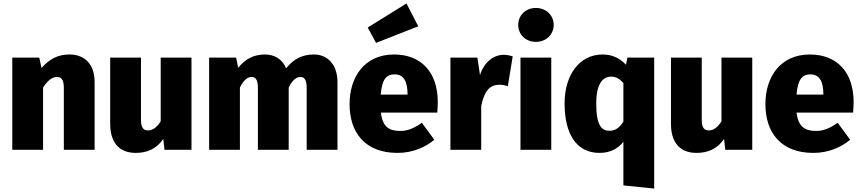

<svg xmlns="http://www.w3.org/2000/svg" viewBox="-20 -866 4977 1110"><path d="M381 -551C316 -551 267 -526 220 -473L207 -533H51V0H229V-360C255 -400 281 -421 309 -421C333 -421 349 -408 349 -359V0H527V-391C527 -493 472 -551 381 -551Z M1087 -533H909V-165C888 -130 862 -112 837 -112C811 -112 795 -125 795 -173V-533H617V-150C617 -48 664 18 765 18C834 18 887 -8 924 -63L931 0H1087Z M1794 -551C1727 -551 1678 -525 1634 -471C1613 -523 1568 -551 1512 -551C1447 -551 1399 -526 1357 -474L1345 -533H1189V0H1367V-360C1387 -400 1409 -421 1435 -421C1455 -421 1471 -408 1471 -359V0H1649V-360C1669 -400 1691 -421 1717 -421C1737 -421 1753 -408 1753 -359V0H1931V-391C1931 -492 1875 -551 1794 -551Z M2398 -714 2330 -846 2106 -707 2154 -618ZM2511 -275C2511 -451 2413 -551 2258 -551C2088 -551 2001 -422 2001 -264C2001 -99 2091 18 2278 18C2367 18 2439 -15 2491 -58L2419 -156C2373 -124 2336 -109 2295 -109C2233 -109 2192 -129 2182 -215H2508C2509 -233 2511 -258 2511 -275ZM2336 -319H2181C2188 -408 2214 -436 2261 -436C2318 -436 2335 -389 2336 -325Z M2891 -549C2831 -549 2777 -503 2755 -432L2740 -533H2584V0H2762V-253C2778 -328 2803 -376 2867 -376C2885 -376 2899 -373 2916 -368L2944 -540C2926 -546 2911 -549 2891 -549Z M3078 -820C3018 -820 2976 -777 2976 -722C2976 -667 3018 -624 3078 -624C3138 -624 3181 -667 3181 -722C3181 -777 3138 -820 3078 -820ZM3167 -533H2989V0H3167Z M3607 -533 3599 -492C3560 -533 3515 -551 3464 -551C3330 -551 3244 -433 3244 -268C3244 -95 3310 18 3446 18C3511 18 3554 -9 3584 -46V206L3762 224V-533ZM3504 -110C3460 -110 3427 -137 3427 -267C3427 -381 3464 -423 3514 -423C3543 -423 3563 -409 3584 -386V-163C3562 -127 3536 -110 3504 -110Z M4329 -533H4151V-165C4130 -130 4104 -112 4079 -112C4053 -112 4037 -125 4037 -173V-533H3859V-150C3859 -48 3906 18 4007 18C4076 18 4129 -8 4166 -63L4173 0H4329Z M4915 -275C4915 -451 4817 -551 4662 -551C4492 -551 4405 -422 4405 -264C4405 -99 4495 18 4682 18C4771 18 4843 -15 4895 -58L4823 -156C4777 -124 4740 -109 4699 -109C4637 -109 4596 -129 4585 -215H4912C4913 -233 4915 -258 4915 -275ZM4740 -319H4585C4592 -407 4618 -436 4665 -436C4722 -436 4739 -389 4740 -325Z"/></svg>

Font: Fira Sans ExtraBold
Style: Regular
Weight: 800
Designer: bBox Type GmbH & Carrois Corporate GbR & Edenspiekermann AG
Foundry: bBox Type GmbH & Carrois Corporate GbR & Edenspiekermann AG
Version: Version 4.300;PS 004.300;hotconv 1.0.88;makeotf.lib2.5.64775